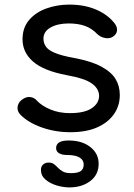

<svg xmlns="http://www.w3.org/2000/svg" viewBox="-20 -571 582 835"><path d="M286 4Q220 4 161 -17Q102 -38 68 -73Q54 -88 56.5 -106.5Q59 -125 75 -137Q93 -151 111 -149Q129 -147 141 -133Q161 -111 199 -95Q237 -79 284 -79Q347 -79 378.5 -100Q410 -121 411 -153Q411 -185 380 -207.5Q349 -230 271 -244Q170 -263 124 -303Q78 -343 78 -400Q78 -451 107 -484.5Q136 -518 182.5 -534.5Q229 -551 281 -551Q347 -551 397.5 -529.5Q448 -508 478 -470Q490 -455 489 -439Q488 -423 472 -412Q458 -402 438 -405.5Q418 -409 404 -422Q379 -448 349 -458.5Q319 -469 279 -469Q231 -469 200 -451.5Q169 -434 169 -403Q169 -384 179.5 -368.5Q190 -353 218.5 -341Q247 -329 302 -319Q377 -305 420.5 -281.5Q464 -258 482.5 -227.5Q501 -197 501 -158Q501 -111 475.5 -74.5Q450 -38 402.5 -17Q355 4 286 4ZM282 244Q255 244 226.5 235.5Q198 227 178 210Q158 193 158 168Q158 153 167.5 144.5Q177 136 191 136Q206 136 215 143Q224 150 232.5 159Q241 168 253.5 175Q266 182 289 182Q318 182 331 173Q344 164 344 144Q344 125 326 114Q308 103 271 103Q250 103 237 95.5Q224 88 224 73Q224 40 278 40Q337 40 373 68.5Q409 97 409 141Q409 189 372.5 216.5Q336 244 282 244Z"/></svg>

Font: Comfortaa SemiBold
Style: Regular
Weight: 600
Designer: Johan Aakerlund
Foundry: Johan Aakerlund
Version: Version 3.104; ttfautohint (v1.8.1.43-b0c9)